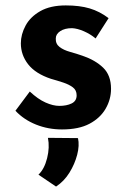

<svg xmlns="http://www.w3.org/2000/svg" viewBox="-20 -469 476 709"><path d="M209 9Q158 9 113 -9Q68 -27 37 -60L90 -131Q120 -103 148 -90.5Q176 -78 199 -78Q226 -78 244.5 -87Q263 -96 263 -117Q263 -136 249 -146.5Q235 -157 214 -164Q193 -171 168 -178Q111 -197 84 -231.5Q57 -266 57 -309Q57 -342 74.5 -374.5Q92 -407 129 -428Q166 -449 223 -449Q274 -449 311 -438Q348 -427 381 -402L333 -327Q314 -343 290 -353.5Q266 -364 246 -365Q219 -365 202.5 -354Q186 -343 186 -327Q185 -307 200 -295.5Q215 -284 238.5 -277.5Q262 -271 285 -263Q332 -247 361 -219Q390 -191 390 -141Q390 -102 370 -67.5Q350 -33 310.5 -12Q271 9 209 9ZM187 220 122 176Q144 155 154 115Q164 75 157 40L268 41Q274 68 265 102.5Q256 137 236.5 168.5Q217 200 187 220Z"/></svg>

Font: Reem Kufi Fun SemiBold
Style: Regular
Weight: 600
Designer: Khaled Hosny
Version: Version 1.005